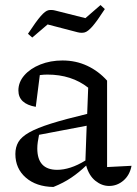

<svg xmlns="http://www.w3.org/2000/svg" viewBox="-20 -732 542 762"><path d="M192 10Q124 9 82.5 -27Q41 -63 41 -121Q41 -148 53 -168.5Q65 -189 96 -206.5Q127 -224 182.5 -241.5Q238 -259 326 -280L330 -384Q264 -436 168 -436Q154 -436 138 -434L122 -308Q53 -320 53 -373Q53 -406 76.5 -433Q100 -460 140 -476Q180 -492 228 -492Q281 -492 326 -471Q371 -450 405 -412V-69L502 -74Q495 -37 470 -15.5Q445 6 413 6Q384 6 358.5 -14.5Q333 -35 322 -75Q294 -48 263 -27Q232 -6 192 10ZM128 -143Q128 -58 207 -58Q232 -58 260 -67Q288 -76 319 -95L324 -233L135 -197Q132 -183 130 -169Q128 -155 128 -143ZM108 -583 91 -598Q124 -648 142 -668.5Q160 -689 172.5 -691.5Q185 -694 200 -690L319 -660L379 -712L396 -696Q365 -648 347 -627.5Q329 -607 316.5 -603.5Q304 -600 288 -604L169 -635Z"/></svg>

Font: Piazzolla
Style: Regular
Weight: 400
Designer: Juan Pablo del Peral
Foundry: Huerta Tipografica
Version: Version 1.330